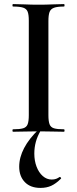

<svg xmlns="http://www.w3.org/2000/svg" viewBox="-20 -645 379 940"><path d="M217 -81Q217 -52 222.5 -37Q228 -22 244 -17Q260 -12 293 -12Q296 -12 296 -6Q296 0 293 0Q268 0 237 -1Q206 -2 168 -2Q133 -2 101 -1Q69 0 44 0Q41 0 41 -6Q41 -12 44 -12Q77 -12 93.5 -17Q110 -22 115.5 -37Q121 -52 121 -81V-544Q121 -573 115.5 -587.5Q110 -602 93.5 -607.5Q77 -613 44 -613Q41 -613 41 -619Q41 -625 44 -625Q69 -625 101 -623.5Q133 -622 168 -622Q206 -622 237.5 -623.5Q269 -625 293 -625Q296 -625 296 -619Q296 -613 293 -613Q261 -613 244.5 -607Q228 -601 222.5 -586Q217 -571 217 -542ZM178 275Q129 275 101.5 246.5Q74 218 74 171Q74 126 98 80Q122 34 170 -12L180 -7Q163 22 155.5 49.5Q148 77 148 107Q148 142 159 171Q170 200 189.5 217Q209 234 233 234Q246 234 255 230.5Q264 227 271 222Q274 220 277.5 224Q281 228 278 230Q254 254 231 264.5Q208 275 178 275Z"/></svg>

Font: Cormorant Garamond Light SemiBold
Style: Regular
Weight: 600
Version: Version 4.001